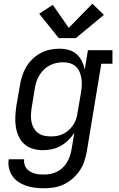

<svg xmlns="http://www.w3.org/2000/svg" viewBox="-20 -800 640 1033"><path d="M217 213Q192 213 168 210Q144 207 121.5 199.5Q99 192 80 179.5Q61 167 47.5 148Q34 129 28.5 105Q23 81 27 57H110Q108 70 111.5 83Q115 96 122.5 106Q130 116 141 122.5Q152 129 164.5 133Q177 137 190.5 138Q204 139 217 139Q235 139 253 135.5Q271 132 287.5 123.5Q304 115 318 101.5Q332 88 341.5 71.5Q351 55 356.5 38Q362 21 365 3L380 -85Q366 -64 347 -45.5Q328 -27 305.5 -14.5Q283 -2 258.5 3Q234 8 210 8Q210 8 210 8Q210 8 210 8Q182 8 155.5 0Q129 -8 110 -25.5Q91 -43 80 -67.5Q69 -92 65 -118.5Q61 -145 62.5 -173.5Q64 -202 68 -230L87 -340Q91 -365 99 -390.5Q107 -416 120.5 -439Q134 -462 154 -481.5Q174 -501 198 -514Q222 -527 248 -532.5Q274 -538 299 -538Q325 -538 349 -531.5Q373 -525 391 -509.5Q409 -494 420 -472Q431 -450 436 -426L453 -530H585V-457H525L447 15Q442 42 433.5 68Q425 94 409 117.5Q393 141 371 160.5Q349 180 323.5 192Q298 204 271 208.5Q244 213 217 213ZM254 -66Q271 -66 288 -69Q305 -72 321 -80Q337 -88 350.5 -100.5Q364 -113 374 -128Q384 -143 389.5 -159.5Q395 -176 397 -193L416 -303Q419 -322 420 -341Q421 -360 418 -378.5Q415 -397 408 -413.5Q401 -430 388 -442Q375 -454 357 -459.5Q339 -465 320 -465Q301 -465 283 -461Q265 -457 248 -448.5Q231 -440 217 -426.5Q203 -413 193 -397Q183 -381 177 -363.5Q171 -346 168 -328L150 -218Q147 -199 146.5 -180Q146 -161 149.5 -143.5Q153 -126 162 -110.5Q171 -95 185 -84.5Q199 -74 217 -70Q235 -66 254 -66ZM388 -595H296L191 -726L264 -774L350 -650L477 -780L539 -720Z"/></svg>

Font: Iosevka Slab Extended
Style: Italic
Weight: 400
Width: 7
Italic angle: -9°
Monospace: yes
Designer: Belleve Invis
Foundry: Belleve Invis
Version: Version 11.1.0; ttfautohint (v1.8.3)